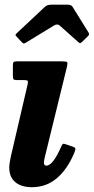

<svg xmlns="http://www.w3.org/2000/svg" viewBox="-20 -782 400 820"><path d="M266 -497 172.5 -115.5Q171 -110.5 169.2 -101Q167.5 -91.5 167.5 -88Q167.5 -74.5 178 -74.5Q192.5 -74.5 208.8 -96.2Q225 -118 240.5 -154Q245 -164.5 248.2 -167Q251.5 -169.5 262 -165.5L292.5 -155Q303 -151 302 -144.8Q301 -138.5 296.5 -127.5Q267 -58 222 -20.2Q177 17.5 116.5 17.5Q71 17.5 45.2 -4.2Q19.5 -26 19.5 -66.5Q19.5 -76.5 22 -90.8Q24.5 -105 26.5 -114.5L97.5 -419.5Q100.5 -432.5 98.5 -436.2Q96.5 -440 83.5 -440H54Q41.5 -440 38.2 -443.2Q35 -446.5 35 -459V-502.5Q35 -514 38.5 -517Q42 -520 53 -520H245.5Q264 -520 266.8 -516.2Q269.5 -512.5 266 -497ZM72.5 -602.5 50.5 -626Q45.5 -631.5 46.2 -633.8Q47 -636 53.5 -642L172.5 -753.5Q181.5 -762 200.5 -762H268Q284 -762 289.5 -753.5L359 -641.5Q363 -635 355.5 -627.5L330.5 -603Q323.5 -597 321.5 -597.5Q319.5 -598 314 -602.5L235.5 -672.5Q224.5 -682 210.5 -673L90 -599.5Q83 -595.5 79.8 -596.8Q76.5 -598 72.5 -602.5Z"/></svg>

Font: Besley* Narrow
Style: Bold Italic
Weight: 700
Width: 4
Italic angle: -13°
Designer: Owen Earl
Foundry: indestructible type*
Version: Version 3.000; ttfautohint (v1.8.3)